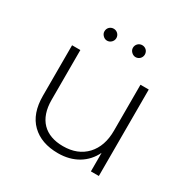

<svg xmlns="http://www.w3.org/2000/svg" viewBox="-160 -853 989 1004"><g transform="rotate(30 334.5 -351.0)"><path d="M158 -53C197 -15 250 4 318 4C410 4 480 -39 515 -112V0H563V-522H513V-244C513 -182 496 -133 462 -96C427 -59 381 -41 322 -41C213 -41 150 -104 150 -221V-522H100V-217C100 -146 119 -91 158 -53ZM221 -645C228 -638 236 -634 246 -634C265 -634 282 -650 282 -670C282 -690 266 -706 246 -706C226 -706 210 -691 210 -670C210 -660 214 -652 221 -645ZM393 -645C400 -638 409 -634 418 -634C438 -634 454 -650 454 -670C454 -691 438 -706 418 -706C398 -706 382 -690 382 -670C382 -660 386 -652 393 -645Z"/></g></svg>

Font: Montserrat Light
Style: Regular
Weight: 300
Designer: Julieta Ulanovsky
Foundry: Julieta Ulanovsky
Version: Version 7.200